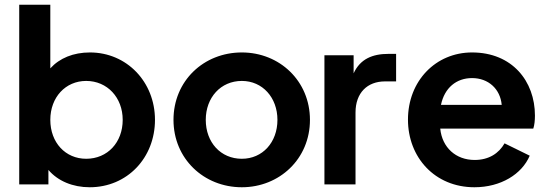

<svg xmlns="http://www.w3.org/2000/svg" viewBox="-20 -777 2312 809"><path d="M358 12C516 12 633 -112 633 -272C633 -432 514 -556 359 -556C289 -556 231 -532 192 -489V-757H61V0H184V-61C224 -14 287 12 358 12ZM192 -272C192 -367 256 -436 343 -436C432 -436 497 -366 497 -272C497 -177 433 -108 343 -108C256 -108 192 -176 192 -272Z M999 12C1157 12 1286 -107 1286 -272C1286 -436 1158 -556 999 -556C838 -556 711 -436 711 -272C711 -108 839 12 999 12ZM847 -272C847 -366 910 -436 999 -436C1086 -436 1149 -366 1149 -272C1149 -177 1086 -108 999 -108C910 -108 847 -177 847 -272Z M1347 0H1478V-303C1478 -386 1528 -434 1602 -434H1649V-550H1617C1550 -550 1498 -529 1470 -468V-544H1347Z M1979 12C2090 12 2179 -43 2212 -121L2106 -173C2082 -131 2040 -103 1980 -103C1901 -103 1843 -155 1835 -235H2227C2232 -250 2234 -270 2234 -290C2234 -435 2138 -556 1969 -556C1816 -556 1699 -436 1699 -273C1699 -114 1812 12 1979 12ZM1838 -335C1853 -407 1903 -448 1969 -448C2038 -448 2088 -402 2094 -335Z"/></svg>

Font: Mluvka
Style: Bold
Weight: 700
Designer: Modified by Jiří Krblich, Original typeface by Gumpita Rahayu
Foundry: Gumpita Rahayu & Jiří Krblich
Version: Version 2.000;Glyphs 3.1.1 (3134)